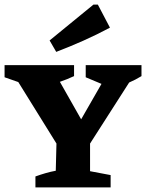

<svg xmlns="http://www.w3.org/2000/svg" viewBox="-34 -820 639 840"><path d="M121 0V-48Q143 -56 165.5 -62.5Q188 -69 210 -73L213 -192L46 -461L-14 -482V-535H290V-487Q260 -473 228 -462L321 -298L410 -453L341 -482V-535H585V-487Q559 -471 531 -459L360 -192V-71L450 -54V0ZM212 -593 183 -643 375 -800H394L447 -699Q389 -668 330.5 -642Q272 -616 212 -593Z"/></svg>

Font: Piazzolla SC
Style: Bold
Weight: 700
Designer: Juan Pablo del Peral
Foundry: Huerta Tipografica
Version: Version 1.330